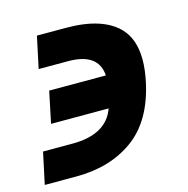

<svg xmlns="http://www.w3.org/2000/svg" viewBox="-88 -593 660 673"><g transform="rotate(-15 241.5 -256.5)"><path d="M108.9 0H-5.9L18.6 -114.7H125.5Q249 -114.7 279.8 -201.2H70.8L94.7 -315.4H300.3Q294.9 -397.9 185.5 -397.9H78.6L103 -512.7H208.5Q340.8 -512.7 399.4 -451.7Q439 -410.2 439 -335.9Q439 -299.8 429.7 -256.3Q400.9 -122.6 316.4 -61.3Q231.9 0 108.9 0Z"/></g></svg>

Font: Cadman
Style: Bold Italic
Weight: 700
Italic angle: -12°
Designer: Paul James MIller
Foundry: High-Logic / Made with FontCreator
Version: Version 2.114;March 28, 2021;FontCreator 13.0.0.2683 64-bit